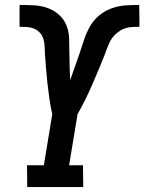

<svg xmlns="http://www.w3.org/2000/svg" viewBox="-20 -755 583 775"><path d="M90 0 89 -88H157L191 -294Q184 -324 179.5 -355.5Q175 -387 171.5 -418.5Q168 -450 165.5 -482Q163 -514 161 -545V-546Q161 -561 159.5 -575.5Q158 -590 153.5 -602.5Q149 -615 139 -625Q129 -635 116 -640Q103 -645 88.5 -646Q74 -647 59 -647V-735Q88 -735 117 -733.5Q146 -732 171.5 -723Q197 -714 217.5 -696Q238 -678 248 -653Q258 -628 259 -600Q260 -572 260 -543.5Q260 -515 261 -487Q262 -459 263 -431Q272 -457 282 -484.5Q292 -512 301 -539Q310 -566 319 -593.5Q328 -621 342 -646.5Q356 -672 379 -691.5Q402 -711 429.5 -721Q457 -731 484.5 -733Q512 -735 540 -735H542L543 -647Q528 -647 512.5 -646Q497 -645 483 -640Q469 -635 456 -625Q443 -615 433.5 -602.5Q424 -590 418.5 -575.5Q413 -561 407 -547V-545Q395 -514 381.5 -482Q368 -450 354.5 -418.5Q341 -387 325.5 -355.5Q310 -324 293 -294L259 -88H315L316 0Z"/></svg>

Font: Iosevka Curly Slab Semibold
Style: Italic
Weight: 600
Italic angle: -9°
Monospace: yes
Designer: Belleve Invis
Foundry: Belleve Invis
Version: Version 22.1.2; ttfautohint (v1.8.4)